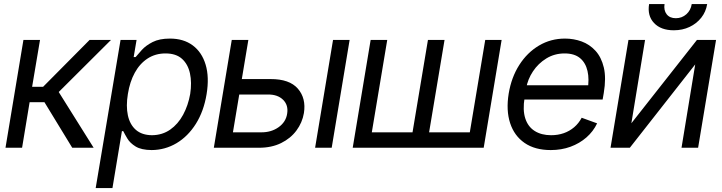

<svg xmlns="http://www.w3.org/2000/svg" viewBox="-20 -748 3653 972"><path d="M7.8 0 98.6 -545.9H182.6L142.6 -308.6H198.2L433.6 -545.9H542L277.3 -282.2L454.1 0H345.7L205.1 -230.5H129.9L91.8 0Z M464.4 204.1 590.3 -545.9H671.4L656.7 -459H666.5Q678.2 -473.1 698.2 -495.4Q718.3 -517.6 752.7 -535.2Q787.1 -552.7 840.3 -552.7Q909.2 -552.7 955.6 -518.3Q1002 -483.9 1021 -420.7Q1040 -357.4 1025.9 -271.5Q1011.7 -185.1 971.7 -121.3Q931.6 -57.6 873.8 -23.2Q815.9 11.2 747.6 11.7Q695.3 11.2 666.7 -6.3Q638.2 -23.9 624.8 -46.6Q611.3 -69.3 604 -84H597.2L549.3 204.1ZM749.5 -63.5Q801.8 -64 841.6 -91.8Q881.3 -119.6 907 -167Q932.6 -214.4 942.9 -272.5Q951.7 -330.1 941.7 -376.5Q931.6 -422.9 901.4 -450.2Q871.1 -477.5 817.9 -477.5Q766.6 -477.5 727.1 -451.7Q687.5 -425.8 662.4 -379.9Q637.2 -334 627.4 -272.5Q617.2 -210.9 627.4 -163.8Q637.7 -116.7 668.2 -90.3Q698.7 -64 749.5 -63.5Z M1193.4 -347.7H1349.6Q1445.3 -348.1 1487.8 -299.3Q1530.3 -250.5 1518.6 -175.8Q1510.3 -127 1480.7 -87.2Q1451.2 -47.4 1403.1 -23.7Q1355 0 1291 0H1062.5L1153.3 -545.9H1237.3L1159.2 -78.1H1303.7Q1354 -78.1 1390.6 -104.2Q1427.2 -130.4 1433.6 -171.9Q1440.9 -215.3 1413.3 -242.7Q1385.7 -270 1336.9 -269.5H1180.7ZM1575.2 0 1666 -545.9H1750L1659.2 0Z M1856.4 -545.9H1940.4L1862.3 -78.1H2068.4L2146.5 -545.9H2230.5L2152.3 -78.1H2358.4L2436.5 -545.9H2519.5L2428.7 0H1765.6Z M2768.1 11.7Q2688 11.7 2635.7 -24.4Q2583.5 -60.5 2562.5 -124.8Q2541.5 -189 2555.2 -273.9Q2568.8 -356.4 2608.9 -419.2Q2648.9 -481.9 2708.5 -517.3Q2768.1 -552.7 2840.3 -552.7Q2884.3 -552.7 2924.6 -538.1Q2964.8 -523.4 2994.6 -491Q3024.4 -458.5 3036.9 -406Q3049.3 -353.5 3036.6 -277.3L3030.8 -244.1H2609.9L2622.1 -316.4H2998L2954.6 -292Q2963.9 -346.7 2954.3 -388.4Q2944.8 -430.2 2916.3 -453.9Q2887.7 -477.5 2838.4 -477.5Q2787.1 -477.5 2745.8 -452.1Q2704.6 -426.8 2678 -386.5Q2651.4 -346.2 2643.6 -300.8L2635.7 -252.9Q2625.5 -190.9 2639.2 -148.7Q2652.8 -106.4 2686.8 -85Q2720.7 -63.5 2770 -63.5Q2804.2 -63.5 2833.7 -73.7Q2863.3 -84 2886.5 -103.8Q2909.7 -123.5 2924.8 -151.9L3002.9 -123.5Q2983.4 -82.5 2948.7 -52.2Q2914.1 -22 2868.2 -5.1Q2822.3 11.7 2768.1 11.7Z M3176.3 -124 3508.3 -545.9H3605L3514.2 0H3430.2L3499.5 -421.9L3168.5 0H3070.8L3161.6 -545.9H3245.6ZM3391.1 -594.7Q3325.7 -594.7 3291 -631.6Q3256.3 -668.5 3266.1 -727.5H3344.2Q3339.4 -695.8 3355 -675.8Q3370.6 -655.8 3401.4 -655.8Q3432.1 -655.8 3454.6 -675.8Q3477.1 -695.8 3481.9 -727.5H3560.1Q3553.7 -688 3530 -658.2Q3506.3 -628.4 3470.7 -611.6Q3435.1 -594.7 3391.1 -594.7Z"/></svg>

Font: Inter Tight
Style: Italic
Weight: 400
Italic angle: -9.39999°
Designer: Rasmus Andersson
Foundry: rsms
Version: Version 3.002